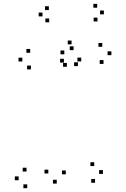

<svg xmlns="http://www.w3.org/2000/svg" viewBox="-20 -962 660 1004"><path d="M324.2 -50.5V-70.5H304.2V-50.5ZM404.8 -640.8V-660.8H384.8V-640.8ZM387.5 -616.3V-636.3H367.5V-616.3ZM521.3 -627.8V-647.8H501.3V-627.8ZM562.5 -673.5V-693.5H542.5V-673.5ZM514.8 -717.3V-737.3H494.8V-717.3ZM354.2 -730V-750H334.2V-730ZM316.3 -678V-698H296.3V-678ZM364.7 -699.8V-719.8H344.7V-699.8ZM138 -686V-706H118V-686ZM96.8 -640.5V-660.5H76.8V-640.5ZM141.7 -599V-619H121.7V-599ZM329.7 -612.8V-632.8H309.7V-612.8ZM314.2 -634.7V-654.7H294.2V-634.7ZM232.7 -54.8V-74.8H212.7V-54.8ZM276.8 -2V-22H256.8V-2ZM477 -6.3V-26.3H457V-6.3ZM518.2 -52.5V-72.5H498.2V-52.5ZM472.7 -93.7V-113.7H452.7V-93.7ZM118.7 -65V-85H98.7V-65ZM77.5 -19.5V-39.5H57.5V-19.5ZM122.3 22V2H102.3V22ZM489.8 -849.8V-869.8H469.8V-849.8ZM523.2 -887V-907H503.2V-887ZM488.2 -921.7V-941.7H468.2V-921.7ZM235.5 -909.3V-929.3H215.5V-909.3ZM202.2 -876.3V-896.3H182.2V-876.3ZM237.2 -845.3V-865.3H217.2V-845.3Z"/></svg>

Font: Monaspace Radon Dots Var
Style: Regular
Weight: 400
Designer: Riley Cran and the Lettermatic Team
Version: Version 1.100 (Monaspace Radon Dots)